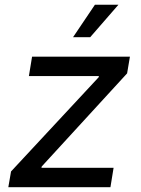

<svg xmlns="http://www.w3.org/2000/svg" viewBox="-20 -778 584 798"><path d="M14.6 0 25.9 -65.4 390.1 -457 391.1 -461.9H100.1L113.3 -542.5H520L508.3 -473.1L153.3 -85.9L152.3 -80.6H452.1L439 0ZM283.7 -623.5 374.5 -758.3H472.2L355 -623.5Z"/></svg>

Font: Inter 16pt
Style: Italic
Weight: 400
Italic angle: -9.3988°
Version: Version 4.001;git-66647c0bb